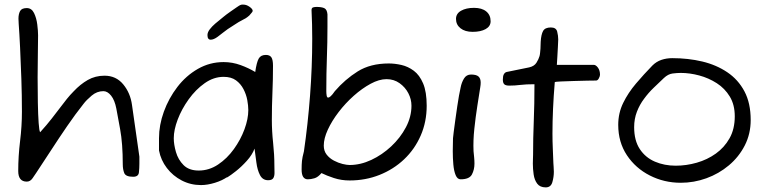

<svg xmlns="http://www.w3.org/2000/svg" viewBox="-20 -792 3327 832"><path d="M96 -5Q59 -5 59 -51Q59 -115 67 -180.5Q75 -246 75 -308Q75 -379 72.5 -451.5Q70 -524 67 -586.5Q64 -649 61 -689Q61 -695 60.5 -700.5Q60 -706 60 -711Q60 -731 67 -744Q74 -757 96 -757Q117 -757 127.5 -735.5Q138 -714 141.5 -686Q145 -658 145 -639Q145 -604 144 -555.5Q143 -507 143 -457Q143 -400 144 -347Q145 -294 147.5 -259Q150 -224 154 -219Q183 -251 204 -278Q225 -305 244 -330Q255 -345 269.5 -363Q284 -381 299 -396Q328 -427 360.5 -445.5Q393 -464 433 -464Q483 -464 514 -426.5Q545 -389 552 -337L584 -113V-83Q584 -64 582 -45Q580 -26 557 -26Q525 -26 518.5 -42Q512 -58 512 -80Q512 -170 500.5 -232.5Q489 -295 484 -322Q477 -358 461.5 -377.5Q446 -397 428 -397Q400 -397 377 -377.5Q354 -358 342 -342Q307 -298 271 -245.5Q235 -193 201 -140.5Q167 -88 137 -43Q131 -34 121 -19.5Q111 -5 96 -5Z M851 10Q806 10 767.5 -10Q729 -30 703 -64Q677 -98 669 -140V-193Q669 -250 690 -308Q711 -366 748.5 -415Q786 -464 837.5 -493.5Q889 -523 949 -523Q987 -523 1022.5 -510Q1058 -497 1086 -480Q1092 -522 1101 -538Q1110 -554 1132 -554Q1149 -554 1156 -543.5Q1163 -533 1163 -507Q1163 -447 1160.5 -389.5Q1158 -332 1158 -272Q1158 -224 1163.5 -173Q1169 -122 1169 -75Q1169 -60 1169.5 -45Q1170 -30 1164.5 -20.5Q1159 -11 1142 -11Q1118 -11 1106.5 -33.5Q1095 -56 1091 -88Q1087 -120 1083 -148Q1073 -121 1049.5 -95Q1026 -69 1002.5 -50.5Q979 -32 966.5 -24.5Q954 -17 966 -26Q944 -10 911.5 0Q879 10 851 10ZM841 -53Q886 -53 925 -79Q964 -105 993.5 -146Q1023 -187 1039.5 -232Q1056 -277 1056 -315Q1056 -334 1051.5 -358.5Q1047 -383 1035 -406Q1023 -429 1002.5 -444Q982 -459 949 -459Q906 -459 867 -431.5Q828 -404 797.5 -361.5Q767 -319 750 -274Q733 -229 733 -193Q733 -166 742.5 -133Q752 -100 775.5 -76.5Q799 -53 841 -53ZM893 -620Q879 -620 879 -640Q879 -652 889 -665Q899 -678 912.5 -689.5Q926 -701 935 -708Q942 -714 949 -719.5Q956 -725 961 -729Q966 -733 979 -742Q992 -751 1005 -760Q1018 -769 1021 -770Q1026 -772 1028.5 -772Q1031 -772 1035 -772Q1048 -772 1061.5 -762.5Q1075 -753 1075 -745Q1075 -741 1069 -735L1063 -728Q1061 -725 1057.5 -722.5Q1054 -720 1052 -718Q1048 -714 1031 -705.5Q1014 -697 998 -686L967 -666Q950 -654 947 -651Q940 -645 923 -632.5Q906 -620 893 -620Z M1495 -10Q1459 -10 1427 -20.5Q1395 -31 1373 -42Q1358 -24 1342.5 -19.5Q1327 -15 1314 -15Q1287 -15 1287 -57Q1287 -79 1288.5 -94.5Q1290 -110 1297 -136Q1314 -253 1323.5 -377.5Q1333 -502 1333 -624Q1333 -687 1330 -748Q1330 -758 1337 -760Q1344 -762 1351 -762Q1374 -762 1385.5 -756.5Q1397 -751 1399 -730V-675Q1399 -608 1396.5 -541.5Q1394 -475 1394 -397Q1394 -387 1395.5 -378Q1397 -369 1402 -369Q1406 -369 1413 -375Q1420 -381 1431 -397Q1475 -448 1530 -482.5Q1585 -517 1665 -517Q1691 -517 1719.5 -510.5Q1748 -504 1773 -485.5Q1798 -467 1813.5 -430.5Q1829 -394 1829 -334Q1829 -264 1803 -204.5Q1777 -145 1731 -101.5Q1685 -58 1624.5 -34Q1564 -10 1495 -10ZM1495 -77Q1542 -77 1589 -99Q1636 -121 1675.5 -158Q1715 -195 1739 -240.5Q1763 -286 1763 -334Q1763 -362 1749.5 -388Q1736 -414 1711.5 -431.5Q1687 -449 1655 -449Q1623 -449 1586 -429Q1549 -409 1513 -377Q1477 -345 1447.5 -306.5Q1418 -268 1400.5 -230Q1383 -192 1383 -161Q1383 -138 1395.5 -122Q1408 -106 1427 -96Q1446 -86 1464.5 -81.5Q1483 -77 1495 -77Z M2028 -654Q1995 -654 1975.5 -669.5Q1956 -685 1956 -710Q1956 -733 1978 -745.5Q2000 -758 2034 -758Q2068 -758 2087 -742.5Q2106 -727 2106 -700Q2106 -678 2084.5 -666Q2063 -654 2028 -654ZM1976 -15Q1962 -15 1954.5 -33Q1947 -51 1944.5 -79Q1942 -107 1942 -137Q1942 -151 1942.5 -165.5Q1943 -180 1943 -193Q1943 -197 1946 -219.5Q1949 -242 1953 -272Q1957 -302 1961.5 -331.5Q1966 -361 1969 -378Q1972 -391 1976 -412.5Q1980 -434 1990.5 -451.5Q2001 -469 2021 -469Q2044 -469 2053.5 -460.5Q2063 -452 2063 -434Q2063 -429 2062.5 -424Q2062 -419 2061 -413Q2056 -381 2048.5 -333.5Q2041 -286 2035.5 -234.5Q2030 -183 2032 -137Q2033 -126 2034.5 -111.5Q2036 -97 2036 -83Q2036 -57 2025 -36Q2014 -15 1976 -15Z M2345 20Q2320 20 2308 4Q2296 -12 2292.5 -36Q2289 -60 2289 -83Q2289 -94 2289.5 -104Q2290 -114 2290 -121Q2290 -193 2293 -266.5Q2296 -340 2296 -427Q2259 -427 2235 -424Q2211 -421 2187 -421Q2171 -421 2165 -427Q2159 -433 2159 -447Q2159 -463 2163.5 -470.5Q2168 -478 2175 -480L2273 -500Q2295 -505 2304.5 -520Q2314 -535 2318 -549Q2320 -557 2320.5 -564.5Q2321 -572 2322 -581Q2322 -589 2322.5 -596.5Q2323 -604 2323 -611Q2325 -643 2333.5 -658Q2342 -673 2367 -673Q2390 -673 2394.5 -655Q2399 -637 2399 -621Q2399 -610 2397.5 -587.5Q2396 -565 2395 -543Q2394 -521 2393 -511H2553Q2562 -511 2571 -499Q2580 -487 2580 -468Q2580 -462 2575 -452.5Q2570 -443 2563 -443Q2553 -443 2525.5 -442.5Q2498 -442 2466.5 -441Q2435 -440 2411 -439Q2387 -438 2384 -436Q2379 -376 2376.5 -320.5Q2374 -265 2374 -213Q2374 -179 2375.5 -147.5Q2377 -116 2378 -85Q2378 -80 2379 -70Q2380 -60 2380 -48Q2380 -25 2373.5 -2.5Q2367 20 2345 20Z M2930 0Q2858 0 2796 -31.5Q2734 -63 2696.5 -119.5Q2659 -176 2659 -251Q2659 -302 2680.5 -346Q2702 -390 2736 -430Q2770 -470 2807 -508Q2824 -525 2846 -532.5Q2868 -540 2893 -540Q2962 -540 3023 -525.5Q3084 -511 3131.5 -479Q3179 -447 3206 -396Q3233 -345 3233 -272Q3233 -212 3207.5 -162Q3182 -112 3138.5 -75.5Q3095 -39 3041 -19.5Q2987 0 2930 0ZM2908 -74Q2954 -74 2999.5 -87Q3045 -100 3082 -126.5Q3119 -153 3141.5 -193Q3164 -233 3164 -288Q3164 -338 3142.5 -373.5Q3121 -409 3086 -431.5Q3051 -454 3010 -465Q2969 -476 2930 -476Q2914 -476 2894.5 -473.5Q2875 -471 2857 -454Q2835 -433 2812.5 -411.5Q2790 -390 2771 -364Q2752 -339 2740 -308Q2728 -277 2728 -241Q2728 -183 2752.5 -146Q2777 -109 2818 -91.5Q2859 -74 2908 -74Z"/></svg>

Font: Fuzzy Bubbles
Style: Regular
Weight: 400
Designer: Robert E. Leuschke
Foundry: Robert E. Leuschke
Version: Version 1.010; ttfautohint (v1.8.3)